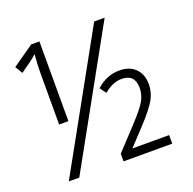

<svg xmlns="http://www.w3.org/2000/svg" viewBox="-126 -841 972 968"><g transform="rotate(-20 360.0 -357.0)"><path d="M140.1 -713.9H184.1V-286.1H134.3V-550.8Q134.3 -607.4 139.2 -662.1Q123 -647 101.1 -630.9L49.3 -594.2L25.4 -633.8ZM534.2 -713.9 138.2 0H82L478 -713.9ZM637.2 -0.5H376V-41.5L482.9 -156.2Q544.4 -222.2 561.8 -254.4Q579.1 -286.6 579.1 -321.3Q579.1 -394.5 508.3 -394.5Q460 -394.5 413.1 -354.5L388.2 -388.2Q443.8 -438.5 511.2 -438.5Q566.4 -438.5 597.7 -407.2Q628.9 -376 628.9 -322.3Q628.9 -279.8 607.9 -242.2Q586.9 -204.6 525.9 -138.2L439.9 -46.4H637.2Z"/></g></svg>

Font: Droid Sans TV
Style: Regular
Weight: 300
Version: Version 1.00